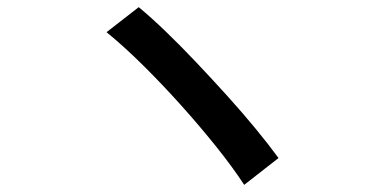

<svg xmlns="http://www.w3.org/2000/svg" viewBox="-20 -612 1040 537"><path d="M368 -592Q403 -563 444.5 -523Q486 -483 529.5 -437Q573 -391 615.5 -344Q658 -297 695 -252Q732 -207 759 -170L663 -95Q631 -144 585 -201.5Q539 -259 486.5 -317.5Q434 -376 380.5 -429Q327 -482 278 -522Z"/></svg>

Font: Noto Sans SC Thin Medium
Style: Regular
Weight: 500
Version: Version 2.004-H2;hotconv 1.0.118;makeotfexe 2.5.65603